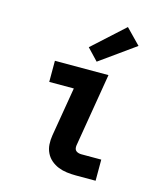

<svg xmlns="http://www.w3.org/2000/svg" viewBox="-116 -878 833 966"><g transform="rotate(15 300.0 -394.5)"><path d="M369 0Q346 0 322.5 -3Q299 -6 278 -14.5Q257 -23 240 -37.5Q223 -52 213 -72.5Q203 -93 201.5 -116.5Q200 -140 204 -164L247 -420H119V-530H398L334 -146Q333 -138 334.5 -130.5Q336 -123 341.5 -118.5Q347 -114 354.5 -112Q362 -110 369 -110H473V0ZM323 -580 266 -640 430 -789 506 -711Z"/></g></svg>

Font: Iosevka Slab XBdExObl
Style: Regular
Weight: 800
Width: 7
Italic angle: -9°
Monospace: yes
Designer: Belleve Invis
Foundry: Belleve Invis
Version: Version 11.1.0; ttfautohint (v1.8.3)